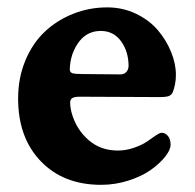

<svg xmlns="http://www.w3.org/2000/svg" viewBox="-20 -498 540 533"><path d="M277.8 -477.5Q320.3 -477.5 357.2 -460Q394 -442.4 417.7 -414.8Q441.4 -387.2 454.8 -354.2Q468.3 -321.3 468.3 -290Q468.3 -264.6 459.5 -241.7Q456.1 -234.4 448.7 -231.4Q441.4 -228.5 423.3 -228.5L201.7 -229.5Q187 -229.5 180.9 -225.8Q174.8 -222.2 174.8 -213.4Q174.8 -199.7 179.2 -183.6Q191.9 -138.7 225.6 -109.4Q259.3 -80.1 306.6 -80.1Q330.1 -80.1 352.3 -87.9Q374.5 -95.7 387.5 -104.7Q400.4 -113.8 411.9 -121.6Q423.3 -129.4 428.7 -129.4Q439 -129.4 446.3 -120.4Q453.6 -111.3 453.6 -96.7Q453.6 -82 438.5 -63Q423.3 -43.9 398.7 -26.4Q374 -8.8 336.9 3.2Q299.8 15.1 260.7 15.1Q156.2 15.1 93.3 -50.3Q30.3 -115.7 30.3 -224.1Q30.3 -281.7 50.3 -329.8Q70.3 -377.9 104.2 -409.9Q138.2 -441.9 183.1 -459.7Q228 -477.5 277.8 -477.5ZM313 -291.5Q324.2 -291 330.6 -298.1Q336.9 -305.2 336.9 -314.9Q336.9 -354.5 316.2 -383.3Q295.4 -412.1 259.8 -412.1Q204.6 -412.1 180.7 -346.7Q173.8 -324.7 173.8 -305.2Q173.8 -296.9 181.4 -294.7Q189 -292.5 206.5 -292.5Z"/></svg>

Font: Cooper*
Style: Bold
Weight: 700
Designer: Owen Earl
Foundry: indestructible type*
Version: Version 0.001